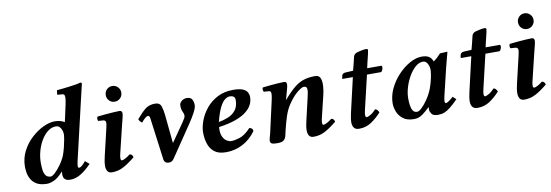

<svg xmlns="http://www.w3.org/2000/svg" viewBox="-54 -1067 4154 1448"><g transform="rotate(-10 2023.0 -343.0)"><path d="M577 -583 470 -125Q463 -95 463 -83Q463 -67 472 -67Q489 -67 523 -109L554 -82Q508 -35 469.5 -12.5Q431 10 392 10Q367 10 355 1.5Q343 -7 340 -18.5Q337 -30 337 -39Q337 -42 337.5 -49Q338 -56 339 -60L337 -61Q298 -17 266.5 -3.5Q235 10 215 10Q164 10 135 -7Q106 -24 92 -49.5Q78 -75 74 -100.5Q70 -126 70 -144Q70 -209 98 -263.5Q126 -318 170 -358.5Q214 -399 262 -421.5Q310 -444 350 -444Q392 -444 425 -425Q431 -450 437.5 -481Q444 -512 449 -534.5Q454 -557 454 -557Q461 -589 461 -607Q461 -624 455.5 -629.5Q450 -635 440 -635L409 -637Q404 -637 404 -642L408 -672Q423 -673 449.5 -676Q476 -679 504.5 -682.5Q533 -686 556.5 -690Q580 -694 590 -698Q602 -698 602 -688Q602 -688 595 -659.5Q588 -631 577 -583ZM402 -332Q402 -362 388.5 -383.5Q375 -405 353 -405Q319 -405 290 -382.5Q261 -360 239 -323Q217 -286 205 -242Q193 -198 193 -154Q193 -128 196 -101Q199 -74 211.5 -56.5Q224 -39 250 -39Q262 -39 283.5 -59Q305 -79 328.5 -111.5Q352 -144 367 -180Q377 -207 385 -239.5Q393 -272 397.5 -298.5Q402 -325 402 -332Z M844 -320 799 -134Q796 -123 793 -108.5Q790 -94 790 -83Q790 -66 800 -66Q808 -66 826.5 -75.5Q845 -85 863 -100Q874 -100 880.5 -92.5Q887 -85 889 -74Q839 -33 798.5 -11.5Q758 10 711 10Q686 10 676 -6Q666 -22 666 -46Q666 -64 669.5 -84Q673 -104 678 -125L723 -316Q728 -337 730 -348.5Q732 -360 732 -367Q732 -375 727.5 -380.5Q723 -386 714 -387L674 -390Q670 -397 670 -407Q670 -417 675 -423Q699 -426 732.5 -429Q766 -432 797 -434Q828 -436 844 -436Q865 -436 865 -415Q865 -402 858 -375.5Q851 -349 844 -320ZM764 -571Q764 -596 781 -613.5Q798 -631 823 -631Q848 -631 865.5 -613.5Q883 -596 883 -571Q883 -546 865.5 -528.5Q848 -511 823 -511Q798 -511 781 -528.5Q764 -546 764 -571Z M1200 -131 1202 -130 1296 -265Q1310 -286 1316 -296.5Q1322 -307 1322 -317Q1322 -329 1317.5 -338Q1313 -347 1308.5 -360Q1304 -373 1304 -396Q1304 -415 1321 -429.5Q1338 -444 1361 -444Q1391 -444 1401.5 -425.5Q1412 -407 1412 -381Q1412 -345 1343 -244L1186 -12Q1179 -1 1169.5 5.5Q1160 12 1148 12Q1128 12 1119 4Q1110 -4 1108 -16L1065 -341Q1062 -362 1050 -362Q1040 -362 1024.5 -348Q1009 -334 999 -320Q980 -332 974 -350Q1012 -395 1042 -419.5Q1072 -444 1118 -444Q1155 -444 1165 -414.5Q1175 -385 1179 -344Z M1834 -369Q1834 -358 1830.5 -339.5Q1827 -321 1813.5 -299.5Q1800 -278 1771.5 -256Q1743 -234 1692.5 -215.5Q1642 -197 1564 -186Q1560 -140 1572.5 -113.5Q1585 -87 1603.5 -76.5Q1622 -66 1636 -66Q1663 -66 1702.5 -78.5Q1742 -91 1787 -139Q1798 -139 1806.5 -130.5Q1815 -122 1813 -110Q1770 -51 1711 -20.5Q1652 10 1584 10Q1526 10 1494.5 -15.5Q1463 -41 1450.5 -81.5Q1438 -122 1438 -165Q1438 -207 1456 -255.5Q1474 -304 1509 -347Q1544 -390 1596 -417Q1648 -444 1717 -444Q1765 -444 1790.5 -433Q1816 -422 1825 -404.5Q1834 -387 1834 -369ZM1723 -365Q1723 -384 1712 -392Q1701 -400 1684 -400Q1665 -400 1645 -385Q1625 -370 1606 -332Q1587 -294 1569 -224Q1606 -230 1641.5 -244.5Q1677 -259 1700 -288Q1723 -317 1723 -365Z M2222 -125 2257 -275Q2263 -300 2267.5 -322.5Q2272 -345 2268.5 -359.5Q2265 -374 2245 -374Q2229 -374 2194 -345.5Q2159 -317 2122 -262Q2098 -226 2082 -176.5Q2066 -127 2053 -72Q2049 -55 2045 -36Q2041 -17 2027.5 -3.5Q2014 10 1979 10Q1940 10 1931 2.5Q1922 -5 1922 -17Q1922 -25 1926.5 -41Q1931 -57 1935 -72L1991 -321Q1995 -339 1996 -349.5Q1997 -360 1997 -367Q1997 -375 1994 -380.5Q1991 -386 1982 -387L1942 -390Q1938 -397 1937 -407Q1936 -417 1941 -423Q1965 -426 1997 -429Q2029 -432 2058.5 -434Q2088 -436 2104 -436Q2125 -436 2125 -415Q2125 -402 2117.5 -375.5Q2110 -349 2102 -320L2097 -301L2098 -300Q2144 -354 2181 -384.5Q2218 -415 2256 -427Q2294 -439 2343 -439Q2374 -439 2383.5 -414.5Q2393 -390 2390.5 -354Q2388 -318 2379 -283L2343 -134Q2340 -123 2337 -108.5Q2334 -94 2334 -83Q2334 -66 2344 -66Q2352 -66 2370.5 -75.5Q2389 -85 2407 -100Q2418 -100 2424.5 -92.5Q2431 -85 2433 -74Q2383 -33 2342.5 -11.5Q2302 10 2255 10Q2230 10 2220 -6Q2210 -22 2210 -46Q2210 -64 2213.5 -84Q2217 -104 2222 -125Z M2562 -118 2623 -382H2548Q2542 -382 2542 -384Q2542 -386 2544 -396.5Q2546 -407 2547 -409Q2549 -415 2555 -420Q2561 -425 2575 -426L2633 -429L2646 -479Q2653 -508 2658.5 -531Q2664 -554 2690 -561Q2705 -565 2724 -569Q2743 -573 2757 -573Q2771 -573 2771 -564Q2771 -558 2767 -539.5Q2763 -521 2758 -502Q2753 -483 2751 -474L2741 -429H2850Q2856 -425 2855 -414.5Q2854 -404 2849.5 -394.5Q2845 -385 2839 -382H2731L2671 -127Q2669 -117 2666.5 -105.5Q2664 -94 2664 -84Q2664 -66 2675 -66Q2683 -66 2704.5 -78.5Q2726 -91 2745 -113Q2756 -113 2764 -102.5Q2772 -92 2774 -85Q2737 -44 2696 -17Q2655 10 2603 10Q2576 10 2564 -5.5Q2552 -21 2552 -47Q2552 -63 2555 -82Q2558 -101 2562 -118Z M3146 -39Q3146 -42 3146 -48Q3146 -54 3147 -58L3145 -59Q3114 -30 3094 -15Q3074 0 3058 5Q3042 10 3022 10Q2970 10 2939.5 -14Q2909 -38 2896.5 -71Q2884 -104 2884 -132Q2884 -191 2910.5 -246.5Q2937 -302 2979 -346.5Q3021 -391 3069 -417.5Q3117 -444 3160 -444Q3199 -444 3218 -429.5Q3237 -415 3244 -392Q3261 -404 3275 -417Q3289 -430 3301 -444L3356 -447Q3358 -447 3358 -444Q3358 -444 3354.5 -430.5Q3351 -417 3345.5 -397Q3340 -377 3335 -356.5Q3330 -336 3326 -321L3279 -125Q3272 -96 3272 -83Q3272 -67 3281 -67Q3296 -67 3338 -105L3363 -82Q3328 -47 3303 -27Q3278 -7 3256 1.5Q3234 10 3208 10Q3170 10 3158 -8Q3146 -26 3146 -39ZM3179 -195Q3189 -222 3196 -250Q3203 -278 3206.5 -300.5Q3210 -323 3210 -331Q3210 -360 3197.5 -382.5Q3185 -405 3163 -405Q3133 -405 3105 -380.5Q3077 -356 3054.5 -317Q3032 -278 3019 -234Q3006 -190 3006 -151Q3006 -124 3009.5 -98.5Q3013 -73 3023.5 -56.5Q3034 -40 3056 -40Q3070 -40 3092.5 -61.5Q3115 -83 3139 -118.5Q3163 -154 3179 -195Z M3469 -118 3530 -382H3455Q3449 -382 3449 -384Q3449 -386 3451 -396.5Q3453 -407 3454 -409Q3456 -415 3462 -420Q3468 -425 3482 -426L3540 -429L3553 -479Q3560 -508 3565.5 -531Q3571 -554 3597 -561Q3612 -565 3631 -569Q3650 -573 3664 -573Q3678 -573 3678 -564Q3678 -558 3674 -539.5Q3670 -521 3665 -502Q3660 -483 3658 -474L3648 -429H3757Q3763 -425 3762 -414.5Q3761 -404 3756.5 -394.5Q3752 -385 3746 -382H3638L3578 -127Q3576 -117 3573.5 -105.5Q3571 -94 3571 -84Q3571 -66 3582 -66Q3590 -66 3611.5 -78.5Q3633 -91 3652 -113Q3663 -113 3671 -102.5Q3679 -92 3681 -85Q3644 -44 3603 -17Q3562 10 3510 10Q3483 10 3471 -5.5Q3459 -21 3459 -47Q3459 -63 3462 -82Q3465 -101 3469 -118Z M4001 -320 3956 -134Q3953 -123 3950 -108.5Q3947 -94 3947 -83Q3947 -66 3957 -66Q3965 -66 3983.5 -75.5Q4002 -85 4020 -100Q4031 -100 4037.5 -92.5Q4044 -85 4046 -74Q3996 -33 3955.5 -11.5Q3915 10 3868 10Q3843 10 3833 -6Q3823 -22 3823 -46Q3823 -64 3826.5 -84Q3830 -104 3835 -125L3880 -316Q3885 -337 3887 -348.5Q3889 -360 3889 -367Q3889 -375 3884.5 -380.5Q3880 -386 3871 -387L3831 -390Q3827 -397 3827 -407Q3827 -417 3832 -423Q3856 -426 3889.5 -429Q3923 -432 3954 -434Q3985 -436 4001 -436Q4022 -436 4022 -415Q4022 -402 4015 -375.5Q4008 -349 4001 -320ZM3921 -571Q3921 -596 3938 -613.5Q3955 -631 3980 -631Q4005 -631 4022.5 -613.5Q4040 -596 4040 -571Q4040 -546 4022.5 -528.5Q4005 -511 3980 -511Q3955 -511 3938 -528.5Q3921 -546 3921 -571Z"/></g></svg>

Font: Libertinus Serif Semibold Italic
Style: Regular
Weight: 600
Italic angle: -11.5°
Designer: Philipp H. Poll, Khaled Hosny
Foundry: Caleb Maclennan
Version: Version 7.051;RELEASE